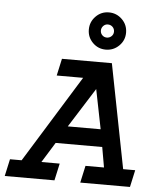

<svg xmlns="http://www.w3.org/2000/svg" viewBox="-62 -851 716 898"><g transform="rotate(5 296.5 -402.5)"><path d="M212.9 -569.3H447.3L543 -80.1H599.6L582 0H348.6L366.2 -80.1H453.1L436.5 -174.8H217.8L159.2 -80.1H245.1L227.5 0H-5.9L11.7 -80.1H66.4L319.3 -489.3H195.3ZM421.9 -256.8 384.8 -442.4 267.6 -256.8ZM501 -716.8Q501 -680.7 475.1 -655.3Q449.2 -629.9 413.1 -629.9Q377 -629.9 351.6 -655.3Q326.2 -680.7 326.2 -716.8Q326.2 -752.9 351.6 -778.8Q377 -804.7 413.1 -804.7Q449.2 -804.7 475.1 -779.3Q501 -753.9 501 -716.8ZM444.3 -716.8Q444.3 -730.5 435.1 -739.3Q425.8 -748 413.1 -748Q400.4 -748 391.6 -738.8Q382.8 -729.5 382.8 -716.8Q382.8 -704.1 391.6 -695.3Q400.4 -686.5 413.1 -686.5Q425.8 -686.5 435.1 -695.3Q444.3 -704.1 444.3 -716.8Z"/></g></svg>

Font: Thabit-Bold-Oblique
Style: Bold Oblique
Weight: 700
Designer: Regenerated by Nadim Shaikli
Foundry: MAK Alagha
Version: 0.01